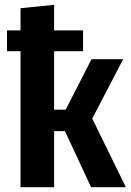

<svg xmlns="http://www.w3.org/2000/svg" viewBox="-20 -775 543 795"><path d="M501 0H357L249 -232H204V0H65V-563H9V-649H65V-741L204 -755V-649H324V-563H204V-321H252L359 -530H490L362 -284Z"/></svg>

Font: Fira Sans Condensed SemiBold
Style: Regular
Weight: 600
Width: 3
Designer: bBox Type GmbH & Carrois Corporate GbR & Edenspiekermann AG
Foundry: bBox Type GmbH & Carrois Corporate GbR & Edenspiekermann AG
Version: Version 4.301